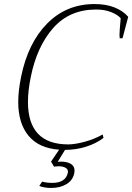

<svg xmlns="http://www.w3.org/2000/svg" viewBox="-20 -730 653 948"><path d="M613 -647 585 -541H571Q570 -546 570 -558Q570 -577 576 -640Q560 -658 528 -670.5Q496 -683 455 -683Q323 -683 242.5 -591.5Q162 -500 132 -350Q118 -282 118 -227Q118 -17 317 -17Q350 -17 398 -30Q446 -43 487 -66L491 -49Q454 -21 404.5 -5.5Q355 10 301 10L265 69Q270 68 281 68Q311 68 329.5 79Q348 90 348 112Q348 120 347 124Q340 160 308.5 179Q277 198 233 198Q198 198 174 188L188 167Q212 173 238 173Q304 173 315 123Q318 107 304.5 99Q291 91 271 91Q259 91 247 93L232 68L272 9Q172 2 121 -59.5Q70 -121 70 -227Q70 -280 84 -350Q118 -518 213 -614Q308 -710 447 -710Q503 -710 545 -693.5Q587 -677 613 -647Z"/></svg>

Font: Trirong ExtraLight
Style: Italic
Weight: 275
Italic angle: -12°
Designer: Katatrad Team
Foundry: CadsonDemak
Version: Version 1.003